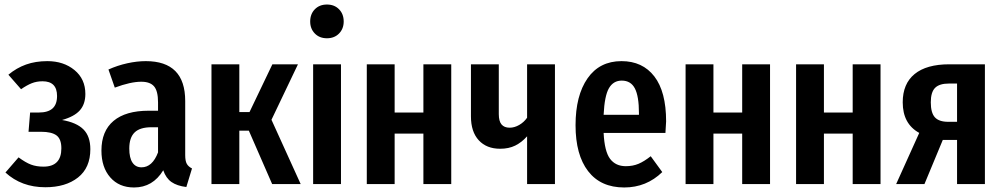

<svg xmlns="http://www.w3.org/2000/svg" viewBox="-20 -813 4427 848"><path d="M357 -398Q357 -353 332.5 -325.5Q308 -298 254 -283Q318 -272 348.5 -241.5Q379 -211 379 -154Q379 -72 324.5 -29Q270 14 180 14Q75 14 4 -51L62 -118Q93 -95 117 -86Q141 -77 172 -77Q251 -77 251 -158Q251 -199 229.5 -215Q208 -231 161 -231H106L113 -316H151Q192 -316 212 -334Q232 -352 232 -389Q232 -454 168 -454Q142 -454 120.5 -445.5Q99 -437 73 -419L17 -483Q53 -513 95 -528Q137 -543 189 -543Q261 -543 309 -503.5Q357 -464 357 -398Z M828 -69 803 13Q762 8 737.5 -9Q713 -26 701 -61Q655 15 572 15Q506 15 467 -29.5Q428 -74 428 -148Q428 -234 481.5 -279Q535 -324 637 -324H678V-361Q678 -411 660.5 -431.5Q643 -452 604 -452Q557 -452 487 -426L459 -506Q499 -524 542 -533.5Q585 -543 624 -543Q798 -543 798 -367V-128Q798 -102 805 -89.5Q812 -77 828 -69ZM678 -140V-251H649Q598 -251 574.5 -228Q551 -205 551 -157Q551 -116 565 -95Q579 -74 605 -74Q653 -74 678 -140Z M1296 -529 1179 -284 1308 0H1182L1079 -236H1037V0H914V-529H1037V-318H1082L1183 -529Z M1486 -529V0H1363V-529ZM1498 -718Q1498 -686 1477.5 -665Q1457 -644 1424 -644Q1391 -644 1370.5 -665Q1350 -686 1350 -718Q1350 -751 1370.5 -772Q1391 -793 1424 -793Q1457 -793 1477.5 -772Q1498 -751 1498 -718Z M1850 0V-223H1723V0H1600V-529H1723V-316H1850V-529H1973V0Z M2431 -529V0H2308V-211Q2284 -184 2255.5 -170Q2227 -156 2189 -156Q2129 -156 2094.5 -193.5Q2060 -231 2060 -299V-529H2183V-309Q2183 -278 2195 -263.5Q2207 -249 2231 -249Q2252 -249 2273 -261Q2294 -273 2308 -293V-529Z M2919 -226H2646Q2650 -144 2674.5 -111.5Q2699 -79 2744 -79Q2775 -79 2800 -89.5Q2825 -100 2854 -123L2905 -53Q2835 15 2737 15Q2633 15 2577.5 -57Q2522 -129 2522 -260Q2522 -391 2575 -467Q2628 -543 2725 -543Q2818 -543 2870 -475.5Q2922 -408 2922 -277Q2922 -268 2919 -226ZM2802 -313Q2802 -388 2784 -422.5Q2766 -457 2726 -457Q2689 -457 2669.5 -423.5Q2650 -390 2646 -306H2802Z M3258 0V-223H3131V0H3008V-529H3131V-316H3258V-529H3381V0Z M3746 0V-223H3619V0H3496V-529H3619V-316H3746V-529H3869V0Z M4330 -529V0H4207V-195H4144L4063 0H3938L4040 -226Q3967 -266 3967 -361Q3967 -443 4019.5 -486Q4072 -529 4173 -529ZM4207 -275V-444H4171Q4129 -444 4110 -425Q4091 -406 4091 -361Q4091 -315 4109 -295Q4127 -275 4168 -275Z"/></svg>

Font: Fira Sans Extra Condensed Medium
Style: Regular
Weight: 500
Width: 1
Designer: Carrois Corporate & Edenspiekermann AG
Foundry: Carrois Corporate GbR & Edenspiekermann AG
Version: Version 4.203